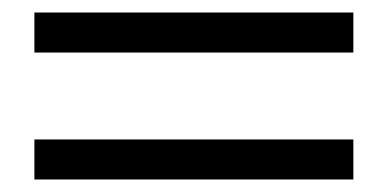

<svg xmlns="http://www.w3.org/2000/svg" viewBox="-20 -524 620 307"><path d="M545 -440H35V-504H545ZM545 -237H35V-301H545Z"/></svg>

Font: Ulagadi Sans Light
Style: Regular
Weight: 300
Designer: Ninad Kale (Devanagari), Jonny Pinhorn (Latin)
Foundry: Indian Type Foundry
Version: Version 3.01;March 29, 2020;FontCreator 12.0.0.2522 64-bit; 